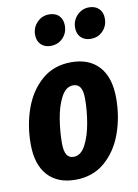

<svg xmlns="http://www.w3.org/2000/svg" viewBox="-90 -854 669 931"><g transform="rotate(-10 244.5 -389.0)"><path d="M21 -191Q21 -283 50 -364.5Q79 -446 138 -497Q197 -548 283 -548Q371 -548 419.5 -494.5Q468 -441 468 -339Q468 -247 439 -166Q410 -85 351 -34Q292 17 206 17Q118 17 69.5 -36.5Q21 -90 21 -191ZM319 -361Q319 -401 307.5 -418.5Q296 -436 273 -436Q237 -436 214 -392.5Q191 -349 181 -287.5Q171 -226 171 -170Q171 -130 182 -112Q193 -94 216 -94Q252 -94 275 -138Q298 -182 308.5 -244Q319 -306 319 -361ZM134 -709Q134 -745 158.5 -770Q183 -795 217 -795Q249 -795 266.5 -777Q284 -759 284 -729Q284 -692 260 -667.5Q236 -643 200 -643Q170 -643 152 -661Q134 -679 134 -709ZM331 -709Q331 -745 355.5 -770Q380 -795 414 -795Q445 -795 463 -777Q481 -759 481 -729Q481 -692 457 -667.5Q433 -643 398 -643Q367 -643 349 -661Q331 -679 331 -709Z"/></g></svg>

Font: Fira Sans Extra Condensed
Style: Bold Italic
Weight: 700
Width: 3
Italic angle: -8°
Designer: Carrois Corporate & Edenspiekermann AG
Foundry: Carrois Corporate GbR & Edenspiekermann AG
Version: Version 4.203